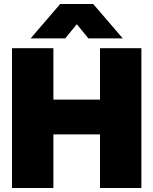

<svg xmlns="http://www.w3.org/2000/svg" viewBox="-20 -940 767 960"><path d="M281 -920H446L594 -748H422L364 -819L306 -748H133ZM40 -699H247V-442H480V-699H687V0H480V-268H247V0H40Z"/></svg>

Font: Prompt ExtraBold
Style: Regular
Weight: 800
Designer: Katatrad Team
Foundry: CadsonDemak
Version: Version 1.000